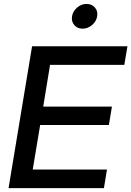

<svg xmlns="http://www.w3.org/2000/svg" viewBox="-20 -965 674 985"><path d="M23.9 0 144.5 -727.5H633.8L617.7 -632.3H236.8L201.7 -418H554.2L538.6 -323.7H186L147.9 -95.2H528.8L513.2 0ZM403.3 -817.9Q377 -817.9 361.1 -836.4Q345.2 -855 349.6 -881.3Q354 -907.7 375.7 -926.3Q397.5 -944.8 424.3 -944.8Q451.2 -944.8 467 -926.3Q482.9 -907.7 478.5 -881.3Q474.1 -855 452.1 -836.4Q430.2 -817.9 403.3 -817.9Z"/></svg>

Font: Inter Display Medium
Style: Italic
Weight: 500
Italic angle: -9.39999°
Designer: Rasmus Andersson
Foundry: rsms
Version: Version 4.000;git-a52131595